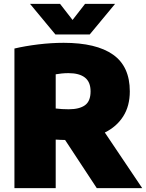

<svg xmlns="http://www.w3.org/2000/svg" viewBox="-20 -971 754 991"><path d="M54.5 0V-720.5Q109.5 -733.5 177.2 -741.8Q245 -750 308.5 -750Q477 -750 563.5 -689Q650 -628 650 -499.5Q650 -424 616 -370.5Q582 -317 521 -287L714 0H479.5L316 -248.5Q303.5 -249 291.8 -249.2Q280 -249.5 267.5 -250.5V0ZM334.5 -407Q389.5 -407 418.5 -427.8Q447.5 -448.5 447.5 -499.5Q447.5 -548 418.2 -570.8Q389 -593.5 333.5 -593.5Q315.5 -593.5 298.8 -591.8Q282 -590 267.5 -587.5V-411Q283.5 -409 300.2 -408Q317 -407 334.5 -407ZM266 -793 135 -951H290L354.5 -868L419 -951H574L443 -793Z"/></svg>

Font: Encode Sans Black
Style: Regular
Weight: 900
Designer: Multiple Designers
Foundry: Impallari Type
Version: Version 3.002; ttfautohint (v1.8.3) -l 8 -r 50 -G 200 -x 14 